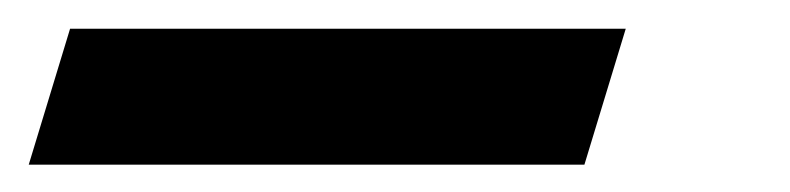

<svg xmlns="http://www.w3.org/2000/svg" viewBox="-148 40 564 137"><path d="M-98 60.5H298.5L269 157.5H-127.5Z"/></svg>

Font: Newsreader Caption
Style: Bold Italic
Weight: 700
Italic angle: -17°
Designer: Hugues Gentile
Foundry: Production Type
Version: Version 1.001